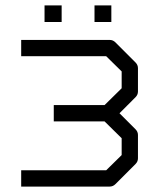

<svg xmlns="http://www.w3.org/2000/svg" viewBox="-20 -739 580 707"><path d="M58 -52V-112H371L428 -168V-230L365 -292H178V-352H365L428 -414V-476L371 -532H58V-592H384Q396 -592 405 -583L479 -509Q488 -500 488 -488V-402Q488 -390 479 -381L420 -322L479 -263Q488 -254 488 -242V-156Q488 -144 479 -135L405 -61Q396 -52 384 -52ZM144 -719H207V-658H144ZM328 -719H390V-658H328Z"/></svg>

Font: 3270 Nerd Font
Style: Regular
Weight: 400
Monospace: yes
Version: Version 3.0.1;Nerd Fonts 3.3.0